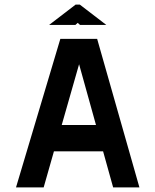

<svg xmlns="http://www.w3.org/2000/svg" viewBox="-20 -820 680 840"><path d="M590 0 405 -650H244L50 0H171L216 -158H431L475 0ZM195 -711H310L320 -720L330 -711H445L329 -800H311ZM250 -273 326 -539 400 -273Z"/></svg>

Font: Grotesk 03
Style: Bold
Weight: 500
Designer: Frank Adebiaye, contributions by Jérémy Landes, Ariel Martín Pérez
Foundry: Velvetyne Type Foundry
Version: Version 3.000;Glyphs 3.1.2 (3150)